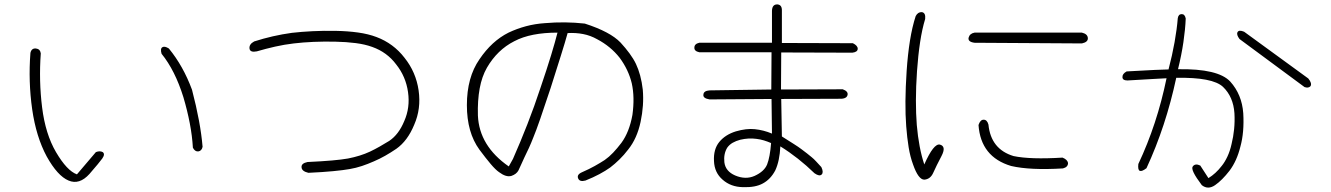

<svg xmlns="http://www.w3.org/2000/svg" viewBox="-20 -794 6040 871"><path d="M746 -574Q811 -495 851 -387Q890 -238 899 -128Q895 -109 879 -107Q864 -106 855 -124Q852 -177 841 -234.5Q830 -292 812 -353Q774 -475 713 -550Q706 -574 717 -580Q727 -586 746 -574ZM165 -552Q156 -427 171 -307Q186 -186 234 -104Q284 -19 329 -3L415 -104Q433 -111 446 -104Q458 -95 444 -75Q432 -58 386 -5Q340 46 291 25Q241 4 192 -84Q144 -173 126 -298Q117 -361 115 -425Q113 -489 118 -554Q123 -576 143 -574Q162 -572 165 -552Z M1133 -606Q1217 -633 1304 -645Q1348 -650 1398 -652.5Q1448 -655 1503 -654Q1558 -653 1604.5 -646.5Q1651 -640 1688 -626Q1765 -597 1815 -532Q1867 -467 1879 -384Q1891 -301 1859 -228Q1829 -155 1778 -119Q1753 -102 1727.5 -87.5Q1702 -73 1676 -62Q1649 -50 1622 -41Q1595 -32 1566 -27Q1538 -22 1491 -17.5Q1444 -13 1379 -10Q1349 -17 1348 -35Q1346 -53 1375 -59Q1440 -62 1485.5 -66Q1531 -70 1559 -75Q1615 -86 1658 -106Q1681 -117 1703 -129.5Q1725 -142 1746 -155Q1789 -184 1814 -245Q1841 -306 1831 -376Q1821 -447 1777 -502Q1736 -557 1669 -581Q1636 -593 1593.5 -598.5Q1551 -604 1500 -605Q1449 -606 1402 -604Q1355 -602 1313 -597Q1270 -592 1228 -582.5Q1186 -573 1145 -561Q1115 -555 1112 -573Q1109 -593 1133 -606Z M2633 -687Q2748 -650 2795 -601Q2818 -576 2836 -551.5Q2854 -527 2865 -504Q2876 -481 2884 -451.5Q2892 -422 2896 -387Q2899 -351 2896.5 -315Q2894 -279 2886 -241Q2870 -166 2830 -116Q2811 -91 2790 -70.5Q2769 -50 2748 -34Q2727 -19 2699 -4Q2671 11 2636 25Q2610 32 2603 16Q2595 -2 2621 -13Q2653 -27 2678 -41Q2703 -55 2723 -68Q2743 -82 2761.5 -101.5Q2780 -121 2799 -146Q2835 -195 2849 -273Q2860 -353 2846 -416Q2831 -478 2791 -532Q2750 -584 2689 -616Q2659 -633 2625.5 -639.5Q2592 -646 2555 -644Q2544 -604 2524.5 -542Q2505 -480 2478 -395Q2450 -310 2430.5 -254Q2411 -198 2400 -172Q2390 -146 2379.5 -123Q2369 -100 2359 -80Q2350 -61 2343.5 -46Q2337 -31 2332 -21Q2323 -4 2300 4Q2276 11 2244 -13Q2228 -24 2206 -50Q2184 -76 2155 -115Q2098 -193 2098 -317Q2098 -443 2155 -525Q2211 -608 2287 -646Q2325 -664 2366 -675Q2407 -686 2452 -689Q2498 -693 2543 -692.5Q2588 -692 2633 -687ZM2307 -73Q2341 -150 2372.5 -230.5Q2404 -311 2432 -396Q2461 -481 2480 -543.5Q2499 -606 2509 -646Q2449 -646 2400 -636.5Q2351 -627 2313 -607Q2236 -568 2189 -487Q2166 -447 2156 -392.5Q2146 -338 2148 -270Q2154 -132 2288 -39Z M3480 -345 3199 -343Q3168 -348 3171 -365Q3172 -382 3199 -384L3479 -388L3480 -557H3152Q3129 -562 3130 -578Q3130 -595 3152 -600H3482V-745Q3483 -775 3507 -774Q3528 -772 3527 -745V-599L3849 -598Q3871 -587 3871 -573Q3871 -558 3847 -555L3524 -556L3523 -388L3803 -389Q3828 -380 3825 -364Q3822 -348 3799 -346L3524 -345L3527 -175Q3557 -156 3580 -141.5Q3603 -127 3616 -117Q3630 -107 3641 -98Q3652 -89 3662 -81Q3672 -73 3682.5 -61.5Q3693 -50 3706 -36Q3717 -13 3708 -3Q3698 8 3675 -8Q3602 -79 3520 -130Q3517 -64 3497 -21Q3476 19 3441 38Q3407 57 3350 55Q3295 54 3258 21Q3221 -11 3219 -63Q3216 -117 3243 -150Q3270 -183 3318 -198Q3342 -205 3363.5 -207.5Q3385 -210 3404 -208Q3424 -206 3443.5 -201Q3463 -196 3482 -188ZM3478 -145Q3462 -152 3445.5 -157Q3429 -162 3412 -164Q3376 -169 3338 -160Q3319 -155 3304 -146.5Q3289 -138 3279 -124Q3262 -96 3266 -58Q3271 -17 3315 2Q3362 22 3403 4Q3447 -16 3460 -48Q3473 -81 3478 -145Z M4177 -708Q4163 -662 4154 -602.5Q4145 -543 4140 -472Q4135 -400 4135 -338.5Q4135 -277 4139 -227Q4148 -123 4173 -48Q4216 -145 4244 -138Q4274 -130 4251 -86Q4239 -64 4230 -45Q4221 -26 4214 -11Q4201 19 4173 21Q4146 21 4122 -48Q4109 -83 4102 -126Q4095 -169 4091 -221Q4087 -272 4087.5 -335Q4088 -398 4093 -473Q4098 -547 4108 -609.5Q4118 -672 4134 -721Q4144 -740 4162 -739Q4180 -736 4177 -708ZM4888 -646Q4914 -640 4915 -621Q4916 -603 4888 -597L4401 -600Q4370 -604 4374 -623Q4379 -642 4401 -646ZM4464 -229Q4475 -117 4578 -86Q4654 -70 4800 -79Q4823 -70 4825 -54Q4825 -36 4802 -30Q4653 -21 4567 -41Q4429 -82 4419 -227Q4427 -251 4442 -251Q4458 -251 4464 -229Z M5272 -439Q5260 -438 5216 -436Q5172 -434 5095 -429Q5072 -429 5072 -444Q5071 -459 5091 -470Q5250 -479 5281 -479Q5298 -544 5308.5 -603Q5319 -662 5323 -712Q5326 -730 5341 -730Q5355 -730 5359 -710Q5357 -661 5348.5 -603Q5340 -545 5324 -480Q5506 -483 5561 -424Q5614 -365 5620 -280Q5625 -194 5607 -129Q5591 -64 5558 -20Q5524 24 5492 46Q5460 68 5432 46Q5379 -24 5391 -39Q5402 -54 5425 -43L5462 14Q5495 -6 5522 -41Q5536 -58 5548 -83.5Q5560 -109 5567 -141Q5575 -173 5578.5 -208Q5582 -243 5580 -280Q5575 -355 5528 -400Q5481 -444 5316 -441Q5269 -221 5181 -31Q5160 -15 5151 -19Q5141 -22 5144 -50Q5229 -230 5272 -439ZM5915 -438Q5933 -416 5925 -403Q5916 -393 5898 -399L5603 -617Q5588 -637 5594 -648Q5600 -660 5624 -650Z"/></svg>

Font: Yomogi
Style: Regular
Weight: 400
Designer: satsuyako
Foundry: satsuyako
Version: Version 3.100